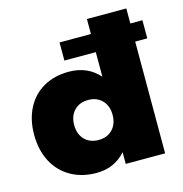

<svg xmlns="http://www.w3.org/2000/svg" viewBox="-110 -843 907 951"><g transform="rotate(-15 344.0 -367.5)"><path d="M684 -572H622V1H420V-59Q362 7 270 7Q195 7 138 -25.5Q81 -58 50 -117.5Q19 -177 19 -256Q19 -333 49.5 -391.5Q80 -450 135.5 -481.5Q191 -513 265 -513Q361 -513 420 -446V-572H259V-665H420V-742H622V-665H684ZM420 -251Q420 -297 393 -325Q366 -353 322 -353Q277 -353 250 -325Q223 -297 223 -251Q223 -204 250 -176Q277 -148 322 -148Q366 -148 393 -176Q420 -204 420 -251Z"/></g></svg>

Font: Gontserrat ExtraBold
Style: Regular
Weight: 800
Designer: Julieta Ulanovsky
Foundry: Julieta Ulanovsky
Version: Version 6.001